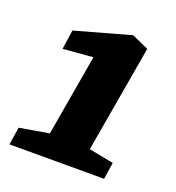

<svg xmlns="http://www.w3.org/2000/svg" viewBox="-97 -565 592 644"><g transform="rotate(20 199.5 -243.0)"><path d="M265 -77 353 -60 344 0H6L16 -63L121 -81L171 -371L64 -362L74 -431L271 -486L331 -459Z"/></g></svg>

Font: Grenze
Style: Bold Italic
Weight: 700
Italic angle: -10°
Designer: Renata Polastri
Foundry: Omnibus-Type
Version: Version 1.002; ttfautohint (v1.8)